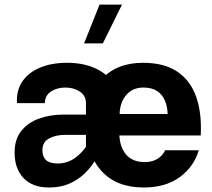

<svg xmlns="http://www.w3.org/2000/svg" viewBox="-20 -811 921 836"><path d="M413.5 -791 346 -621.9H427.7L511.2 -791ZM354.3 -145.1H496.5V-361.9Q496.5 -416.7 467.8 -455.9Q439.1 -495.2 388.6 -516.4Q338.1 -537.6 272.1 -537.6Q204.8 -537.6 154.4 -516.5Q103.9 -495.5 77.3 -456.3Q50.6 -417 54 -361.9H175.3Q175.3 -394.3 201.4 -412Q227.6 -429.8 264.5 -429.8Q301.5 -429.8 327.9 -411.9Q354.3 -393.9 354.3 -361.9ZM43.6 -146.5Q43.6 -76.7 82.5 -35.6Q121.5 5.4 194.1 5.4Q243.9 5.4 281.6 -11.2Q319.2 -27.8 345.9 -53Q372.5 -78.2 389.2 -105.1Q405.8 -132.1 413.5 -152.8L356.4 -174.8Q348.5 -162.9 336.7 -149.8Q324.8 -136.7 309.4 -125.2Q294 -113.6 274.4 -106.4Q254.9 -99.2 231.6 -99.2Q196.9 -99.2 180.8 -113.7Q164.7 -128.2 164.7 -156.5Q164.7 -192.9 194.1 -208.3Q223.6 -223.8 262.6 -223.8H478.6V-311.9H253.7Q198.7 -311.9 150.7 -294.9Q102.8 -278 73.2 -241.6Q43.6 -205.2 43.6 -146.5ZM499.8 -221.1H854Q859.2 -318.8 834.1 -389.7Q809.1 -460.7 752 -499.1Q694.9 -537.6 602.7 -537.6Q487 -537.6 421.6 -465.2Q356.1 -392.8 356.1 -266.2Q356.1 -139.3 421.4 -67Q486.7 5.4 605.3 5.4Q701.4 5.4 763.1 -40.1Q824.8 -85.6 845.3 -156.7H699Q688.6 -133.9 666.1 -119.6Q643.6 -105.3 610.3 -105.3Q557.9 -105.3 530.3 -136.7Q502.7 -168.1 499.8 -221.1ZM500.8 -314.6Q502.5 -365.8 530.1 -397.8Q557.7 -429.8 604.4 -429.8Q640.4 -429.8 663.2 -415.2Q686 -400.6 697.4 -374.6Q708.8 -348.6 710 -314.6Z"/></svg>

Font: Estedad VF
Style: Regular
Weight: 100
Designer: Amin Abedi
Version: Version 7.3